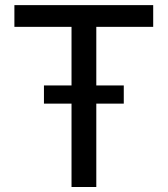

<svg xmlns="http://www.w3.org/2000/svg" viewBox="-20 -748 670 768"><path d="M37.6 -640.6V-727.5H592.8V-640.6H365.2V0H266.1V-640.6ZM155.8 -333.5V-406.2H475.1V-333.5Z"/></svg>

Font: Inter Cardless Tabular
Style: Regular
Weight: 400
Designer: Rasmus Andersson
Foundry: rsms
Version: Version 4.000;git-4fc901f